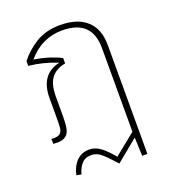

<svg xmlns="http://www.w3.org/2000/svg" viewBox="-142 -675 903 1006"><g transform="rotate(-20 309.0 -172.5)"><path d="M507 -384V223H478L474 120L352 220Q307 170 282 149Q257 128 228 128Q193 128 173.5 150.5Q154 173 146 206L119 201Q128 155 156 126Q184 97 228 97Q262 97 292 120.5Q322 144 354 183L473 87V-380Q473 -538 308 -538Q193 -538 115 -446Q199 -433 264 -400V-370Q211 -360 185 -326Q159 -292 159 -223V-116Q159 -72 154 -46.5Q149 -21 132.5 -7.5Q116 6 83 6Q72 6 62 5L61 -23Q67 -22 74 -22Q100 -22 110.5 -32Q121 -42 123 -59Q125 -76 125 -120V-226Q125 -360 237 -384Q157 -416 78 -424V-450Q112 -496 169 -532Q226 -568 308 -568Q403 -568 455 -521Q507 -474 507 -384Z"/></g></svg>

Font: FiraGO UltraLight
Style: Regular
Weight: 200
Designer: bBox Type
Foundry: bBox Type GmbH
Version: Version 1.001